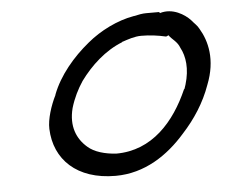

<svg xmlns="http://www.w3.org/2000/svg" viewBox="-40 -505 629 530"><g transform="rotate(-5 274.5 -240.0)"><path d="M114 -257C100 -229 88 -192 89 -165C92 -80 153 -20 260 -20C341 -20 406 -64 455 -120C489 -157 517 -200 534 -248C561 -316 547 -369 526 -404C521 -414 513 -420 505 -430C490 -446 457 -468 421 -457L419 -460H383C373 -460 362 -458 349 -455H348C302 -447 254 -423 218 -393C174 -357 134 -310 114 -258ZM158 -217C166 -244 178 -268 192 -289C222 -330 262 -367 310 -386V-387H311C326 -392 345 -399 364 -399C388 -399 410 -396 432 -391C434 -391 437 -393 439 -394C448 -381 462 -375 469 -356C482 -332 487 -297 474 -254L470 -242H469C431 -155 367 -81 267 -81C236 -83 207 -91 189 -107C161 -131 145 -167 158 -217Z"/></g></svg>

Font: SolarCharger
Style: 352
Weight: 300
Designer: Mew Too
Foundry: Cannot Into Space Fonts/KineticPlasma Fonts
Version: Version 1.100